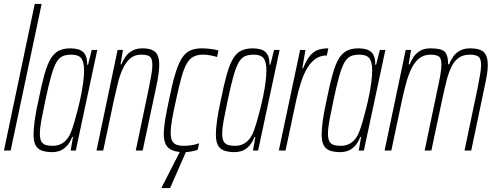

<svg xmlns="http://www.w3.org/2000/svg" viewBox="-20 -763 2500 973"><path d="M0 0 156 -743H191L34 0Z M246 8Q213 8 191.5 0Q170 -8 160 -27.5Q150 -47 150 -81Q150 -110 156 -153.5Q162 -197 175 -255Q191 -335 205.5 -386.5Q220 -438 237.5 -466.5Q255 -495 279 -506.5Q303 -518 337 -518Q357 -518 376.5 -513Q396 -508 409 -490.5Q422 -473 422 -435H426L445 -510H473L364 0H338L350 -69H346Q332 -35 314 -18.5Q296 -2 278.5 3Q261 8 246 8ZM247 -24Q270 -24 288.5 -33Q307 -42 321 -60Q335 -78 344 -105Q351 -124 359 -152Q367 -180 375.5 -213.5Q384 -247 391 -282Q398 -317 402 -349Q406 -381 406 -406Q406 -450 391.5 -468Q377 -486 342 -486Q315 -486 297 -478Q279 -470 265.5 -446.5Q252 -423 239 -377Q226 -331 210 -255Q197 -194 189.5 -153Q182 -112 182 -86Q182 -60 189.5 -46.5Q197 -33 211.5 -28.5Q226 -24 247 -24Z M469 0 576 -510H603L591 -437H595Q603 -457 616 -475.5Q629 -494 650 -506Q671 -518 702 -518Q732 -518 750.5 -510Q769 -502 778 -484Q787 -466 787 -435Q787 -414 783 -385Q779 -356 771 -320L703 0H668L734 -315Q742 -355 747 -383.5Q752 -412 752 -432Q752 -455 746.5 -466.5Q741 -478 728.5 -482Q716 -486 695 -486Q662 -486 640 -467Q618 -448 603 -416Q588 -384 578 -344.5Q568 -305 559 -264L503 0Z M914 8Q876 8 853 -1.5Q830 -11 820 -31.5Q810 -52 810 -83Q810 -114 817 -156Q824 -198 836 -254Q852 -334 867 -385Q882 -436 900 -465.5Q918 -495 943 -506.5Q968 -518 1002 -518Q1023 -518 1048 -515Q1073 -512 1087 -507L1080 -474Q1066 -479 1046 -482.5Q1026 -486 1009 -486Q981 -486 961 -476Q941 -466 926.5 -441Q912 -416 899.5 -371Q887 -326 872 -256Q859 -198 852 -158Q845 -118 845 -90Q845 -63 852.5 -49Q860 -35 875 -29.5Q890 -24 912 -24Q931 -24 952.5 -27.5Q974 -31 989 -37L982 -4Q969 1 950 4.5Q931 8 914 8ZM799 190 800 185 904 -18H933L931 -13L842 190Z M1170 8Q1137 8 1115.5 0Q1094 -8 1084 -27.5Q1074 -47 1074 -81Q1074 -110 1080 -153.5Q1086 -197 1099 -255Q1115 -335 1129.5 -386.5Q1144 -438 1161.5 -466.5Q1179 -495 1203 -506.5Q1227 -518 1261 -518Q1281 -518 1300.5 -513Q1320 -508 1333 -490.5Q1346 -473 1346 -435H1350L1369 -510H1397L1288 0H1262L1274 -69H1270Q1256 -35 1238 -18.5Q1220 -2 1202.5 3Q1185 8 1170 8ZM1171 -24Q1194 -24 1212.5 -33Q1231 -42 1245 -60Q1259 -78 1268 -105Q1275 -124 1283 -152Q1291 -180 1299.5 -213.5Q1308 -247 1315 -282Q1322 -317 1326 -349Q1330 -381 1330 -406Q1330 -450 1315.5 -468Q1301 -486 1266 -486Q1239 -486 1221 -478Q1203 -470 1189.5 -446.5Q1176 -423 1163 -377Q1150 -331 1134 -255Q1121 -194 1113.5 -153Q1106 -112 1106 -86Q1106 -60 1113.5 -46.5Q1121 -33 1135.5 -28.5Q1150 -24 1171 -24Z M1393 0 1501 -510H1528L1512 -417H1516Q1533 -459 1551.5 -481Q1570 -503 1592.5 -510.5Q1615 -518 1644 -518L1636 -482Q1604 -482 1580 -465.5Q1556 -449 1538 -419.5Q1520 -390 1506.5 -349Q1493 -308 1482 -259L1427 0Z M1706 8Q1673 8 1651.5 0Q1630 -8 1620 -27.5Q1610 -47 1610 -81Q1610 -110 1616 -153.5Q1622 -197 1635 -255Q1651 -335 1665.5 -386.5Q1680 -438 1697.5 -466.5Q1715 -495 1739 -506.5Q1763 -518 1797 -518Q1817 -518 1836.5 -513Q1856 -508 1869 -490.5Q1882 -473 1882 -435H1886L1905 -510H1933L1824 0H1798L1810 -69H1806Q1792 -35 1774 -18.5Q1756 -2 1738.5 3Q1721 8 1706 8ZM1707 -24Q1730 -24 1748.5 -33Q1767 -42 1781 -60Q1795 -78 1804 -105Q1811 -124 1819 -152Q1827 -180 1835.5 -213.5Q1844 -247 1851 -282Q1858 -317 1862 -349Q1866 -381 1866 -406Q1866 -450 1851.5 -468Q1837 -486 1802 -486Q1775 -486 1757 -478Q1739 -470 1725.5 -446.5Q1712 -423 1699 -377Q1686 -331 1670 -255Q1657 -194 1649.5 -153Q1642 -112 1642 -86Q1642 -60 1649.5 -46.5Q1657 -33 1671.5 -28.5Q1686 -24 1707 -24Z M1929 0 2036 -510H2063L2051 -437H2056Q2064 -457 2076.5 -475.5Q2089 -494 2110 -506Q2131 -518 2162 -518Q2218 -518 2234.5 -500Q2251 -482 2251 -437H2256Q2264 -458 2277 -476.5Q2290 -495 2311 -506.5Q2332 -518 2362 -518Q2412 -518 2432 -498.5Q2452 -479 2452 -432Q2452 -410 2447.5 -383Q2443 -356 2435 -320L2368 0H2334L2400 -315Q2408 -356 2413 -385.5Q2418 -415 2418 -434Q2418 -466 2404.5 -476Q2391 -486 2362 -486Q2327 -486 2305 -470.5Q2283 -455 2268.5 -426Q2254 -397 2243.5 -356Q2233 -315 2222 -264L2166 0H2132L2198 -315Q2207 -356 2212 -386Q2217 -416 2217 -436Q2217 -468 2203.5 -477Q2190 -486 2162 -486Q2127 -486 2103.5 -466.5Q2080 -447 2064.5 -414.5Q2049 -382 2038.5 -343Q2028 -304 2019 -264L1963 0Z"/></svg>

Font: Saira UltraCondensed Thin
Style: Italic
Weight: 250
Width: 1
Italic angle: -12°
Designer: Hector Gatti with collaboration of the Omnibus-Type team
Foundry: Omnibus-Type
Version: Version 1.101